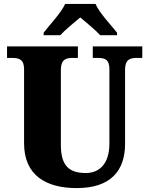

<svg xmlns="http://www.w3.org/2000/svg" viewBox="-20 -951 762 981"><path d="M203 -784V-771H288C308 -794 361 -838 390 -862C418 -839 475 -791 492 -771H578V-784C548 -822 487 -886 468 -931H313C293 -886 232 -822 203 -784ZM372 10C549 10 619 -82 619 -216V-594C619 -648 645 -655 679 -655H707V-714H454V-655H481C515 -655 539 -648 539 -598V-218C539 -110 484 -67 419 -67C337 -67 291 -100 291 -210V-594C291 -648 318 -655 351 -655H378V-714H16V-655H43C76 -655 103 -648 103 -598V-219C103 -55 215 10 372 10Z"/></svg>

Font: Noto Serif Tamil SemiCondensed Black
Style: Italic
Weight: 900
Width: 4
Italic angle: -12°
Designer: Indian Type Foundry, Tom Grace, and the Monotype Design Team
Foundry: Monotype Imaging Inc.
Version: Version 2.003